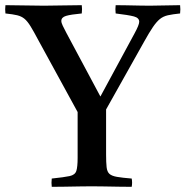

<svg xmlns="http://www.w3.org/2000/svg" viewBox="-45 -721 717 742"><path d="M512 -560 365 -298V-124Q365 -93 367 -75Q369 -57 378 -49Q387 -41 407 -37.5Q427 -34 464 -31Q467 -15 464 1Q443 1 414 0.5Q385 0 356.5 -0.5Q328 -1 309 -1Q290 -1 262 -0.5Q234 0 205 0.5Q176 1 155 1Q153 -14 155 -31Q203 -36 224 -40.5Q245 -45 250 -60.5Q255 -76 255 -111V-288L103 -566Q85 -600 73 -619.5Q61 -639 49.5 -648.5Q38 -658 21.5 -662Q5 -666 -24 -669Q-26 -685 -24 -701Q12 -701 50 -700Q88 -699 125 -699Q157 -699 196 -700Q235 -701 271 -701Q273 -686 271 -669Q228 -665 210 -659.5Q192 -654 192 -640Q192 -633 197.5 -621.5Q203 -610 212 -593L343 -348L475 -592Q493 -625 493 -637Q493 -652 472.5 -657.5Q452 -663 402 -669Q400 -686 402 -701Q418 -701 443 -700.5Q468 -700 492.5 -699.5Q517 -699 533 -699Q565 -699 592.5 -700Q620 -701 651 -701Q653 -685 651 -669Q622 -666 604 -662Q586 -658 573 -647.5Q560 -637 546 -616.5Q532 -596 512 -560Z"/></svg>

Font: Castoro
Style: Regular
Weight: 400
Designer: John Hudson
Foundry: Tiro Typeworks Ltd.
Version: Version 2.04